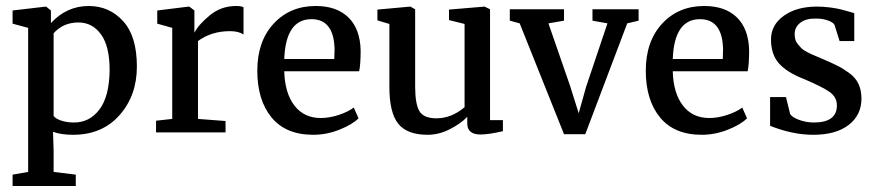

<svg xmlns="http://www.w3.org/2000/svg" viewBox="-20 -442 2927 641"><path d="M437 -220Q437 -123 379 -57.5Q321 8 224 8Q184 8 157 -2L159 60V132L233 141V179H22V141L74 132V-349L22 -363V-407L133 -420H134L150 -407V-365Q203 -422 276 -422Q345 -422 391 -371.5Q437 -321 437 -220ZM242 -367Q191 -367 159 -331V-55Q165 -46 184 -39.5Q203 -33 227 -33Q279 -33 312 -76.5Q345 -120 346 -208Q346 -288 317 -327.5Q288 -367 242 -367Z M501 0V-39L555 -45V-349L505 -363V-407L610 -420H612L629 -407V-334H630Q642 -359 680 -390.5Q718 -422 768 -422Q785 -422 793 -418V-327Q776 -338 748 -338Q686 -338 641 -305V-45L733 -38V0Z M1026 8Q934 8 886.5 -50Q839 -108 839 -206Q839 -304 893.5 -363Q948 -422 1034 -422Q1104 -422 1143 -384Q1182 -346 1184 -275Q1184 -226 1179 -204H929Q931 -131 963 -89.5Q995 -48 1051 -48Q1080 -48 1111.5 -58.5Q1143 -69 1161 -83L1177 -47Q1156 -26 1113 -9Q1070 8 1026 8ZM1020 -378Q934 -378 929 -245H1096Q1096 -250 1096.5 -261Q1097 -272 1097 -277Q1095 -378 1020 -378Z M1584 7Q1540 7 1540 -30V-52Q1518 -29 1481.5 -10.5Q1445 8 1408 8Q1339 8 1309.5 -29Q1280 -66 1280 -151V-362L1240 -374V-410L1350 -420L1366 -411V-154Q1366 -94 1380.5 -70.5Q1395 -47 1437 -47Q1487 -47 1531 -84V-362L1479 -375V-410L1598 -420L1616 -411V-41H1659V-4Q1612 7 1584 7Z M1863 6 1715 -364 1682 -373V-411H1863V-373L1811 -364L1883 -156L1912 -64L1937 -153L2008 -364L1958 -373V-411H2112V-373L2074 -364L1934 6Z M2323 8Q2231 8 2183.5 -50Q2136 -108 2136 -206Q2136 -304 2190.5 -363Q2245 -422 2331 -422Q2401 -422 2440 -384Q2479 -346 2481 -275Q2481 -226 2476 -204H2226Q2228 -131 2260 -89.5Q2292 -48 2348 -48Q2377 -48 2408.5 -58.5Q2440 -69 2458 -83L2474 -47Q2453 -26 2410 -9Q2367 8 2323 8ZM2317 -378Q2231 -378 2226 -245H2393Q2393 -250 2393.5 -261Q2394 -272 2394 -277Q2392 -378 2317 -378Z M2551 -22V-118H2604L2618 -61Q2625 -50 2648.5 -41.5Q2672 -33 2697 -33Q2774 -33 2774 -90Q2774 -118 2749 -135.5Q2724 -153 2662 -179Q2606 -201 2580 -231Q2554 -261 2554 -310Q2554 -359 2597 -389.5Q2640 -420 2707 -420Q2730 -420 2752 -417Q2774 -414 2786 -411Q2798 -408 2813.5 -403.5Q2829 -399 2832 -398V-305H2783L2766 -359Q2762 -367 2744.5 -373.5Q2727 -380 2705 -380Q2672 -381 2652.5 -366.5Q2633 -352 2633 -328Q2633 -318 2635.5 -309.5Q2638 -301 2644.5 -293.5Q2651 -286 2655.5 -281Q2660 -276 2671.5 -270Q2683 -264 2688 -261.5Q2693 -259 2709 -252.5Q2725 -246 2729 -244Q2759 -231 2777 -222Q2795 -213 2816 -197.5Q2837 -182 2846.5 -161Q2856 -140 2856 -113Q2856 -58 2813.5 -25Q2771 8 2695 8Q2626 8 2551 -22Z"/></svg>

Font: Aikya Medium
Style: Regular
Weight: 500
Designer: Neelakash Kshetrimayum (Latin subset based on Merriweather by Eben Sorkin)
Foundry: Brand New Type
Version: Version 1.00 b005